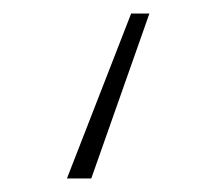

<svg xmlns="http://www.w3.org/2000/svg" viewBox="-20 -124 320 284"><path d="M115 140H79L174 -104H201Z"/></svg>

Font: FiraGO UltraLight
Style: Regular
Weight: 200
Designer: bBox Type
Foundry: bBox Type GmbH
Version: Version 1.001